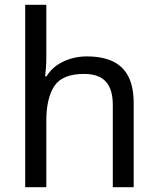

<svg xmlns="http://www.w3.org/2000/svg" viewBox="-20 -780 658 800"><path d="M173 -537Q173 -518 171.5 -498Q170 -478 168 -462H174Q191 -490 217 -508Q243 -526 275 -535.5Q307 -545 341 -545Q406 -545 449.5 -524.5Q493 -504 515 -461Q537 -418 537 -349V0H450V-343Q450 -408 421 -440Q392 -472 330 -472Q240 -472 206.5 -421.5Q173 -371 173 -277V0H85V-760H173Z"/></svg>

Font: hexmalayalam15
Style: Book
Weight: 400
Designer: Jelle Bosma - Monotype Design Team
Foundry: Monotype Imaging Inc.
Version: Version 2.003